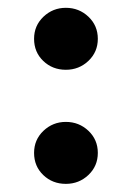

<svg xmlns="http://www.w3.org/2000/svg" viewBox="-20 -464 332 484"><path d="M65.9 -366.2Q65.9 -399.4 89.6 -421.9Q113.3 -444.3 146 -444.3Q179.2 -444.3 202.9 -421.9Q226.6 -399.4 226.6 -366.2Q226.6 -333 202.9 -310.5Q179.2 -288.1 146 -288.1Q112.3 -288.1 89.1 -310.3Q65.9 -332.5 65.9 -366.2ZM65.9 -78.6Q65.9 -111.8 89.6 -134.3Q113.3 -156.7 146 -156.7Q179.2 -156.7 202.9 -134.3Q226.6 -111.8 226.6 -78.6Q226.6 -45.4 202.9 -22.9Q179.2 -0.5 146 -0.5Q112.3 -0.5 89.1 -22.7Q65.9 -44.9 65.9 -78.6Z"/></svg>

Font: Vazirmatn UI SemiBold
Style: Regular
Weight: 600
Designer: Saber Rastikerdar
Foundry: Saber Rastikerdar
Version: Version 33.003